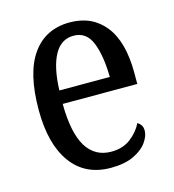

<svg xmlns="http://www.w3.org/2000/svg" viewBox="-89 -621 639 706"><g transform="rotate(-15 231.0 -268.0)"><path d="M248 10Q151 10 98.5 -62Q46 -134 46 -264Q46 -405 96.5 -475.5Q147 -546 239 -546Q324 -546 372.5 -485Q421 -424 421 -305V-263H137Q138 -152 170.5 -99.5Q203 -47 265 -47Q309 -47 339 -70Q369 -93 384 -124Q391 -120 397 -112Q403 -104 403 -90Q403 -70 386.5 -46.5Q370 -23 335.5 -6.5Q301 10 248 10ZM330 -314Q329 -395 309 -445Q289 -495 240 -495Q192 -495 166.5 -448Q141 -401 138 -314Z"/></g></svg>

Font: Noto Serif Khmer Condensed
Style: Regular
Weight: 400
Width: 3
Designer: Danh Hong and the Monotype Design Team
Foundry: Monotype Imaging Inc.
Version: Version 2.004